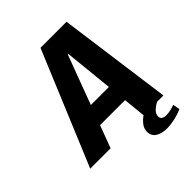

<svg xmlns="http://www.w3.org/2000/svg" viewBox="-261 -815 1092 1092"><g transform="rotate(-45 285.0 -269.0)"><path d="M-30.5 0 255.5 -686H465L558.5 0H399L343 -549H338.5L133.5 0ZM116.5 -135.5 133.5 -253.5H460L443 -135.5ZM440.5 147.5Q398.5 147.5 372.2 130.5Q346 113.5 346 81Q346 54 362.8 33.2Q379.5 12.5 398.5 0H508Q485.5 11 469 27.2Q452.5 43.5 452.5 64Q452.5 78 463.2 84.8Q474 91.5 490.5 91.5Q507.5 91.5 525.8 87.2Q544 83 560 77L568 119Q536.5 133 502.8 140.2Q469 147.5 440.5 147.5Z"/></g></svg>

Font: Chivo Mono Medium
Style: Italic
Weight: 500
Italic angle: -8.05°
Monospace: yes
Designer: Hector Gatti
Foundry: Omnibus-Type
Version: Version 1.008